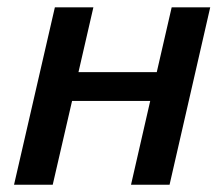

<svg xmlns="http://www.w3.org/2000/svg" viewBox="-20 -508 617 528"><path d="M18.6 0 130.9 -487.8H236.8L195.8 -309.6H411.1L452.1 -487.8H558.1L446.3 0H340.3L393.1 -230.5H178.2L125 0Z"/></svg>

Font: HK Grotesk SemiBold Italic
Style: Regular
Weight: 600
Italic angle: -13°
Designer: Alfredo Marco Pradil and Stefan Peev
Foundry: Hanken Design Co.
Version: Version 1.000;PS 001.000;hotconv 1.0.88;makeotf.lib2.5.64775